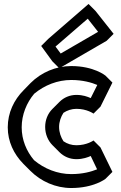

<svg xmlns="http://www.w3.org/2000/svg" viewBox="-20 -895 610 965"><path d="M468 -44C438 -32 396 -20 338 -20C269 -20 202 -47 151 -90C113 -135 89 -192 89 -255C89 -319 114 -379 152 -424C204 -467 269 -493 338 -493C396 -493 441 -480 469 -468L436 -402C420 -409 397 -418 364 -418C331 -418 301 -405 279 -383L244 -348L243 -347C220 -324 207 -292 207 -257C207 -221 221 -188 244 -165L279 -130C301 -108 331 -95 364 -95C397 -95 423 -105 436 -111ZM510 4 545 -31 485 -154 450 -189C450 -189 417 -165 364 -165C340 -165 318 -172 299 -185C286 -205 277 -230 277 -257C277 -283 286 -308 299 -328C317 -340 340 -348 364 -348C417 -348 450 -324 450 -324L485 -359L545 -480L510 -515C510 -515 452 -563 338 -563C261 -563 187 -531 134 -478L99 -442C50 -393 19 -328 19 -255C19 -184 49 -121 97 -72L98 -71L133 -36C186 17 260 50 338 50C452 50 510 4 510 4ZM259 -661 421 -801 473 -735 285 -626ZM222 -699 187 -664 243 -587 278 -552 516 -690 551 -725 460 -840 425 -875Z"/></svg>

Font: Hussar Press
Style: Bold
Weight: 700
Foundry: Cannot Into Space Fonts
Version: Version 1.43